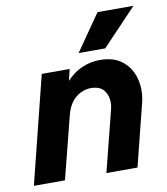

<svg xmlns="http://www.w3.org/2000/svg" viewBox="-79 -673 640 735"><g transform="rotate(-10 241.5 -306.0)"><path d="M-6.2 0 97.9 -416.7H206.2L195.8 -372.2Q222.9 -402.1 256.6 -416.3Q290.3 -430.6 325.7 -430.6Q381.9 -430.6 414.9 -402.4Q447.9 -374.3 458.3 -330.2Q468.8 -286.1 456.2 -237.5L396.5 0H275.7L335.4 -236.1Q345.1 -273.6 329.5 -302.1Q313.9 -330.6 273.6 -330.6Q242.4 -330.6 215.3 -309.4Q188.2 -288.2 176.4 -243.1L114.6 0ZM250.7 -470.8 349.3 -612.5H488.9L354.2 -470.8Z"/></g></svg>

Font: Afacad
Style: Bold Italic
Weight: 700
Italic angle: -14°
Designer: Kristian Moeller
Foundry: Dicotype
Version: Version 1.000; ttfautohint (v1.8.4.7-5d5b)